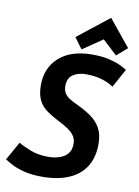

<svg xmlns="http://www.w3.org/2000/svg" viewBox="-108 -996 777 1077"><g transform="rotate(10 280.5 -457.5)"><path d="M208 15Q148 15 105.5 4Q63 -7 35.5 -21.5Q8 -36 -7 -46L52 -151Q74 -137 119.5 -119Q165 -101 222 -101Q257 -101 286.5 -110.5Q316 -120 333.5 -141Q351 -162 351 -197Q351 -225 336.5 -244.5Q322 -264 298 -279.5Q274 -295 244 -310Q207 -329 177 -350Q147 -371 130 -404Q113 -437 113 -491Q113 -589 180 -649Q247 -709 369 -709Q423 -709 462 -700Q501 -691 527 -679Q553 -667 568 -657L510 -551Q485 -569 445.5 -581.5Q406 -594 351 -594Q309 -594 279 -574.5Q249 -555 249 -508Q249 -483 260.5 -466.5Q272 -450 291.5 -438.5Q311 -427 335 -416Q380 -395 414.5 -370.5Q449 -346 469 -310.5Q489 -275 489 -220Q489 -144 456 -91.5Q423 -39 360 -12Q297 15 208 15ZM303 -727 257 -789 436 -930 559 -779 499 -727 416 -804Z"/></g></svg>

Font: Ubuntu Sans Mono
Style: Bold Italic
Weight: 700
Italic angle: -13.5°
Monospace: yes
Designer: Dalton Maag Ltd
Foundry: Dalton Maag Ltd
Version: Version 1.006